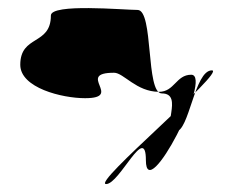

<svg xmlns="http://www.w3.org/2000/svg" viewBox="-20 -647 585 483"><path d="M31 -484C31 -426 136 -400 194 -400C292 -400 169 -464 267 -464C291 -464 323 -416 380 -416C419 -416 423 -459 461 -459C517 -459 347 -128 347 -244C347 -338 281 -184 247 -184C209 -184 551 -470 513 -470C469 -470 456 -316 422 -316C381 -316 445 -412 387 -412C346 -412 367 -622 326 -622C291 -622 108 -639 108 -608C108 -532 31 -560 31 -484Z"/></svg>

Font: CiSf CamouflageKit II
Style: Regular
Weight: 400
Version: Version 1